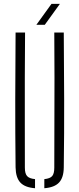

<svg xmlns="http://www.w3.org/2000/svg" viewBox="-20 -968 410 992"><path d="M60.5 -103Q58.5 -280 58.8 -451.8Q59 -623.5 60.5 -800H109.5Q108.5 -682 108.2 -566.2Q108 -450.5 108.2 -335Q108.5 -219.5 108.5 -101.5Q108.5 -71.5 119.8 -58.5Q131 -45.5 161 -42.5V4.5Q108.5 0.5 85 -25Q61.5 -50.5 60.5 -103ZM209 4.5V-42.5Q239 -45.5 249.8 -58.5Q260.5 -71.5 260.5 -101.5Q260.5 -219.5 261 -335Q261.5 -450.5 261.5 -566.2Q261.5 -682 260.5 -800H309.5Q311 -623.5 311.5 -451.8Q312 -280 309.5 -103Q309 -50.5 285.2 -25Q261.5 0.5 209 4.5ZM168 -840 246 -948H289.5L211.5 -840Z"/></svg>

Font: Big Shoulders Stencil Text Thin ExtraLight
Style: Regular
Weight: 250
Version: Version 2.001